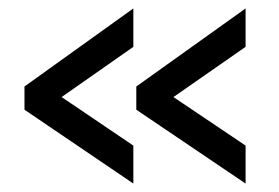

<svg xmlns="http://www.w3.org/2000/svg" viewBox="-20 -489 661 455"><path d="M38 -284 296 -469V-378L126 -259L296 -144V-54L38 -229ZM303 -284 562 -469V-378L391 -259L562 -144V-54L303 -229Z"/></svg>

Font: Raleway SemiBold
Style: Regular
Weight: 600
Designer: Matt McInerney, Pablo Impallari, Rodrigo Fuenzalida
Foundry: Matt McInerney, Pablo Impallari, Rodrigo Fuenzalida
Version: Version 4.026